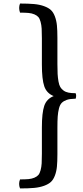

<svg xmlns="http://www.w3.org/2000/svg" viewBox="-20 -890 466 1081"><path d="M215.8 -24.9V-171.9Q215.8 -254.9 229.2 -294.2Q242.7 -333.5 282.2 -349.1Q242.7 -364.7 229.2 -404.3Q215.8 -443.8 215.8 -526.9V-673.8Q215.8 -708 214.6 -728.5Q213.4 -749 208.5 -767.1Q203.6 -785.2 196 -793.9Q188.5 -802.7 173.8 -809.1Q159.2 -815.4 140.6 -817.1Q122.1 -818.8 92.8 -818.8Q83 -846.2 92.8 -870.1Q140.1 -870.1 171.9 -867.2Q203.6 -864.3 228.3 -855.2Q252.9 -846.2 266.6 -833.5Q280.3 -820.8 289.1 -797.4Q297.9 -773.9 300.5 -746.6Q303.2 -719.2 303.2 -676.8V-529.8Q303.2 -495.1 304.4 -473.4Q305.7 -451.7 309.3 -431.2Q313 -410.6 319.6 -399.7Q326.2 -388.7 337.9 -380.1Q349.6 -371.6 366 -368.4Q382.3 -365.2 405.8 -365.2Q411.6 -351.6 405.8 -334H398.9Q372.6 -333.5 355.7 -327.6Q338.9 -321.8 328.1 -311.3Q317.4 -300.8 312 -279.5Q306.6 -258.3 304.9 -233.9Q303.2 -209.5 303.2 -168.9V-22Q303.2 20.5 300.5 47.9Q297.9 75.2 289.1 98.4Q280.3 121.6 266.6 134.3Q252.9 147 228.3 156Q203.6 165 171.9 168Q140.1 170.9 92.8 170.9Q82.5 145.5 92.8 120.1Q122.1 120.1 140.6 118.4Q159.2 116.7 173.8 110.4Q188.5 104 196 95.2Q203.6 86.4 208.5 68.4Q213.4 50.3 214.6 29.8Q215.8 9.3 215.8 -24.9Z"/></svg>

Font: Adamina
Style: Regular
Weight: 400
Designer: Cyreal (www.cyreal.org)
Foundry: Cyreal (www.cyreal.org)
Version: Version 1.010